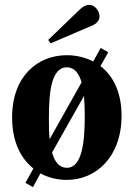

<svg xmlns="http://www.w3.org/2000/svg" viewBox="-20 -735 552 793"><path d="M85 20 116 38 147 -19C180 -1 217 8 256 8C376 8 482 -86 482 -257C482 -355 447 -422 395 -462L427 -519L396 -537L365 -481C332 -498 295 -507 256 -507C136 -507 30 -421 30 -250C30 -151 65 -81 118 -39ZM182 -250C182 -354 192 -457 256 -457C288 -457 306 -432 317 -395L185 -160C182 -188 182 -219 182 -250ZM330 -255C330 -151 320 -42 256 -42C224 -42 206 -67 195 -105L327 -339C329 -313 330 -284 330 -255ZM189 -556 362 -630C378 -637 391 -650 391 -667C391 -690 372 -715 348 -715C336 -715 323 -708 312 -698L179 -570Z"/></svg>

Font: Berkshire Swash
Style: Regular
Weight: 700
Designer: Astigmatic (AOETI)
Foundry: Astigmatic (AOETI)
Version: Version 1.000